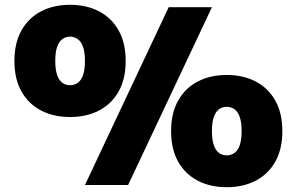

<svg xmlns="http://www.w3.org/2000/svg" viewBox="-20 -770 1235 799"><path d="M333.5 0 682 -740H862L513 0ZM271.5 -283Q203 -283 150.8 -310.2Q98.5 -337.5 69.2 -389.5Q40 -441.5 40 -516.5Q40 -591 69.2 -643.2Q98.5 -695.5 150.8 -722.8Q203 -750 271.5 -750Q340 -750 392.2 -722.8Q444.5 -695.5 473.8 -643.2Q503 -591 503 -516.5Q503 -441.5 473.8 -389.5Q444.5 -337.5 392.2 -310.2Q340 -283 271.5 -283ZM271.5 -415.5Q289 -415.5 303.2 -425.2Q317.5 -435 325.5 -457.2Q333.5 -479.5 333.5 -516.5Q333.5 -553.5 325.5 -575.5Q317.5 -597.5 303.2 -607.5Q289 -617.5 271.5 -617.5Q253.5 -617.5 239.8 -607.5Q226 -597.5 218 -575.5Q210 -553.5 210 -516.5Q210 -479.5 218 -457.2Q226 -435 239.8 -425.2Q253.5 -415.5 271.5 -415.5ZM923.5 9Q855 9 802.8 -18.2Q750.5 -45.5 721.2 -97.5Q692 -149.5 692 -224.5Q692 -299 721.2 -351.2Q750.5 -403.5 802.8 -430.8Q855 -458 923.5 -458Q992 -458 1044.2 -430.8Q1096.5 -403.5 1125.8 -351.2Q1155 -299 1155 -224.5Q1155 -149.5 1125.8 -97.5Q1096.5 -45.5 1044.2 -18.2Q992 9 923.5 9ZM923.5 -123.5Q941 -123.5 955.2 -133.2Q969.5 -143 977.5 -165.2Q985.5 -187.5 985.5 -224.5Q985.5 -261.5 977.5 -283.8Q969.5 -306 955.2 -315.8Q941 -325.5 923.5 -325.5Q905.5 -325.5 891.8 -315.8Q878 -306 870 -283.8Q862 -261.5 862 -224.5Q862 -187.5 870 -165.2Q878 -143 891.8 -133.2Q905.5 -123.5 923.5 -123.5Z"/></svg>

Font: Encode Sans SC SemiExpanded Black
Style: Regular
Weight: 900
Width: 6
Designer: Multiple Designers
Foundry: Impallari Type
Version: Version 3.002